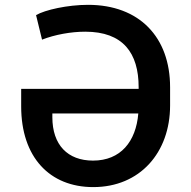

<svg xmlns="http://www.w3.org/2000/svg" viewBox="-20 -757 783 787"><path d="M362.2 9.9C553.6 9.9 677.2 -131.7 677.2 -324.9V-399.5C677.2 -604.4 551.5 -737.2 340.9 -737.2C257.5 -737.2 164.4 -716.6 127.8 -695L152.3 -594.5C204.9 -615.1 271 -627.1 329.5 -627.1C484.4 -627.1 548.3 -539.8 548.3 -399.5V-392.8H66.8V-321C66.8 -112.6 183.6 9.9 362.2 9.9ZM194.6 -276.6V-291.9H546.9C537.3 -176.5 474.4 -98.7 361.2 -98.7C257.8 -98.7 194.6 -162.6 194.6 -276.6Z"/></svg>

Font: Magic Ui Pro Semi Bold
Style: Regular
Weight: 600
Designer: Stefan Endress, Andreas Faust
Version: Version 1.000;FEAKit 1.0